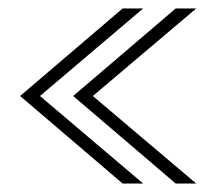

<svg xmlns="http://www.w3.org/2000/svg" viewBox="-20 -474 521 454"><path d="M270 -40H318.5L74.5 -247L318.5 -454H270L27.5 -247ZM395.5 -40H444L199.5 -247L444 -454H395.5L153 -247Z"/></svg>

Font: Anybody SemiExpanded ExtraLight
Style: Regular
Weight: 250
Width: 6
Version: Version 1.113;gftools[0.9.25]